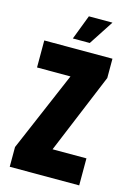

<svg xmlns="http://www.w3.org/2000/svg" viewBox="-115 -806 594 865"><g transform="rotate(15 182.0 -373.5)"><path d="M23 -590H341V-500L186 -126H344V0H20V-92L179 -464H23ZM189 -747H299L224 -632H145Z"/></g></svg>

Font: Khand Variable Light
Style: Regular
Weight: 300
Designer: Satya Rajpurohit
Foundry: Indian Type Foundry
Version: Version 3.000